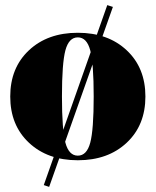

<svg xmlns="http://www.w3.org/2000/svg" viewBox="-20 -616 608 750"><path d="M151 107 399 -596 421 -589 172 114ZM475 -58.5Q402 10 284 10Q166 10 93 -58.5Q20 -127 20 -239Q20 -351 93 -419.5Q166 -488 284 -488Q402 -488 475 -419.5Q548 -351 548 -239Q548 -127 475 -58.5ZM332.5 -58.5Q346 -109 346 -239Q346 -369 332.5 -419.5Q319 -470 284 -470Q249 -470 235.5 -419.5Q222 -369 222 -239Q222 -109 235.5 -58.5Q249 -8 284 -8Q319 -8 332.5 -58.5Z"/></svg>

Font: Elsie Black
Style: Regular
Weight: 900
Designer: Alejandro Inler
Foundry: Alejandro Inler
Version: 1.002